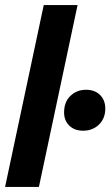

<svg xmlns="http://www.w3.org/2000/svg" viewBox="-36 -735 434 755"><path d="M-16 0 136 -715H269L117 0ZM291 -221Q257 -221 236.5 -241Q216 -261 216 -293Q216 -334 241 -358Q266 -382 302 -382Q337 -382 357.5 -361.5Q378 -341 378 -308Q378 -269 353 -245Q328 -221 291 -221Z"/></svg>

Font: Radio Canada Big SemiBold
Style: Italic
Weight: 600
Italic angle: -12°
Designer: Étienne Aubert Bonn
Foundry: Coppers and Brasses
Version: Version 1.001